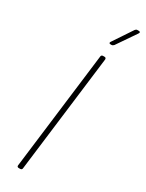

<svg xmlns="http://www.w3.org/2000/svg" viewBox="-234 -932 733 965"><g transform="rotate(30 132.0 -449.5)"><path d="M166 -769H172C177 -769 181 -772 185 -776L261 -887C266 -894 264 -899 256 -899H247C242 -899 238 -896 235 -892L161 -781C156 -774 158 -769 166 -769ZM77 0H86C92 0 97 -4 97 -10L181 -690C181 -696 178 -700 172 -700H163C157 -700 152 -696 152 -690L68 -10C67 -4 71 0 77 0Z"/></g></svg>

Font: Barlow Thin
Style: Italic
Weight: 250
Italic angle: -7°
Designer: Jeremy Tribby
Foundry: Tribby Type
Version: Version 1.422;hotconv 1.0.109;makeotfexe 2.5.65596